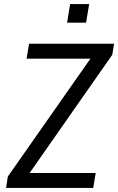

<svg xmlns="http://www.w3.org/2000/svg" viewBox="-20 -919 578 939"><path d="M10 0 18 -55 448 -669 450 -632H110L122 -705H538L529 -651L99 -36L97 -73H448L436 0ZM308 -808 323 -899H416L401 -808Z"/></svg>

Font: Nunito Sans 7pt Condensed
Style: Italic
Weight: 400
Width: 3
Italic angle: -9°
Designer: Vernon Adams
Foundry: Vernon Adams
Version: Version 3.101;gftools[0.9.27]